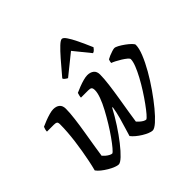

<svg xmlns="http://www.w3.org/2000/svg" viewBox="-185 -939 1123 1123"><g transform="rotate(-45 376.5 -377.5)"><path d="M187.5 0Q177.5 0 160.1 -6.8Q142.6 -13.5 123.7 -24.8Q104.8 -36.1 88.6 -49Q72.5 -61.9 63.5 -74.9Q71.5 -104.9 78.2 -137.9Q84.9 -171 90.9 -206.2Q96.9 -241.4 101.4 -276.5Q105.9 -311.7 108.4 -345.1Q110.9 -378.4 110.9 -408.7Q110.9 -425 104.6 -429Q98.4 -433 83.3 -433H26.4Q26.4 -441 28.8 -450.4Q31.2 -459.8 34 -465.4Q49.9 -472.6 70.7 -480.8Q91.5 -488.9 111.6 -494.5Q131.7 -500 144.7 -500Q169.9 -500 184.6 -487.6Q199.4 -475.1 199.4 -449.3Q199.4 -417.6 193.5 -370.2Q187.6 -322.8 179.1 -271.9Q170.6 -221 163.4 -176.8Q156.1 -132.6 152.7 -106.9Q158.7 -100.1 168 -91.9Q177.4 -83.7 188 -78Q198.6 -72.2 206.4 -72.2Q213 -74.7 229.4 -94Q245.8 -113.2 267.4 -143.7Q289 -174.1 311.4 -210.6Q333.8 -247.1 353.4 -283.6Q373.1 -320.1 384.9 -352.3Q396.6 -384.4 396.6 -405.3Q396.6 -422.5 390.1 -427.8Q383.6 -433 368 -433H307.6Q307.6 -441 310 -450.4Q312.4 -459.8 314.4 -465.4Q330.3 -472.6 351.1 -480.8Q371.9 -488.9 392.4 -494.5Q412.9 -500 425.9 -500Q451 -500 466.7 -487.6Q482.3 -475.1 482.3 -449.3Q482.3 -417.4 476.3 -370Q470.3 -322.5 461.9 -271.6Q453.5 -220.7 446.3 -176.5Q439.1 -132.4 435.6 -106.9Q441.6 -100.1 450.5 -91.9Q459.3 -83.7 469.4 -78Q479.5 -72.2 487.3 -72.2Q494.1 -74.7 510.2 -93.3Q526.2 -111.9 547.4 -141.2Q568.6 -170.5 590.5 -204.7Q612.4 -239 631.1 -273.5Q649.7 -308 661.4 -337.6Q673 -367.3 673 -386Q673 -392 661.5 -401.7Q650 -411.3 633.3 -421.8Q616.5 -432.3 600.7 -440.3Q585 -448.3 576.2 -451Q576.2 -458.1 578.3 -465.5Q580.5 -472.9 581.7 -475.4Q589.3 -480.1 602.7 -485.8Q616.2 -491.5 629.9 -495.7Q643.6 -500 650.2 -500Q659.2 -500 675.7 -491Q692.2 -482 710.1 -469Q728 -456 740.5 -443.5Q753 -431 753 -424.8Q753 -396.8 736.1 -354.8Q719.2 -312.8 691.8 -264.8Q664.4 -216.8 631.6 -169.9Q598.9 -123 567.1 -84.5Q535.3 -46 509.3 -23Q483.2 0 468.7 0Q457.9 0 441.4 -6.8Q424.8 -13.5 407 -24.4Q389.3 -35.3 373.9 -48.2Q358.5 -61.1 349.5 -73.3Q353.7 -88.9 363.3 -119.1Q373 -149.3 383.3 -187Q393.7 -224.8 399.5 -261.8L395.5 -262.8Q370.5 -215.8 340.3 -169.3Q310 -122.8 279.9 -84.4Q249.8 -46 225.4 -23Q201 0 187.5 0ZM334.7 -566.8Q325.4 -571.8 318.4 -577.5Q311.3 -583.1 309.5 -589.5Q352.7 -641 385.1 -678.1Q417.5 -715.2 439 -735.2Q460.5 -755.3 471.1 -755.3Q482 -755.3 496 -735Q510.1 -714.8 528.1 -677.7Q546.1 -640.6 568 -589.5Q564 -584.7 558.2 -577.5Q552.4 -570.3 541.6 -566.8L459.8 -667.6Z"/></g></svg>

Font: Texturina Medium
Style: Italic
Weight: 500
Italic angle: -11°
Designer: Guillermo Torres Carreño
Foundry: Omnibus-Type
Version: Version 1.002